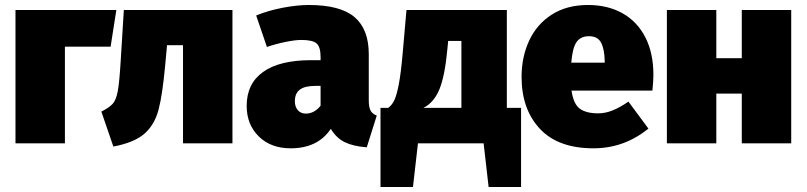

<svg xmlns="http://www.w3.org/2000/svg" viewBox="-20 -574 3231 769"><path d="M240 0H42V-534H446L423 -387H240Z M911 -534V0H713V-393H649L642 -317Q631 -195 615 -134.5Q599 -74 558.5 -38.5Q518 -3 434 13L386 -127Q419 -144 432 -159Q445 -174 451.5 -208Q458 -242 463 -324L476 -534Z M1489 -111 1449 16Q1395 12 1361 -4.5Q1327 -21 1305 -58Q1253 20 1144 20Q1065 20 1016.5 -27.5Q968 -75 968 -150Q968 -239 1034 -286Q1100 -333 1226 -333H1264V-346Q1264 -386 1248 -400Q1232 -414 1187 -414Q1163 -414 1125.5 -406.5Q1088 -399 1049 -386L1006 -512Q1055 -532 1112.5 -543Q1170 -554 1217 -554Q1343 -554 1400 -505.5Q1457 -457 1457 -357V-173Q1457 -145 1464 -131.5Q1471 -118 1489 -111ZM1264 -151V-230H1243Q1201 -230 1181 -215Q1161 -200 1161 -169Q1161 -146 1173 -132.5Q1185 -119 1205 -119Q1223 -119 1238.5 -128Q1254 -137 1264 -151Z M2067 -142V175H1937L1917 0H1654L1634 175H1504V-142H1535Q1550 -153 1559.5 -173Q1569 -193 1577.5 -237.5Q1586 -282 1593 -363L1608 -534H2010V-142ZM1828 -410H1775L1772 -379Q1762 -270 1740 -216.5Q1718 -163 1676 -142H1828Z M2593 -211H2269Q2277 -157 2302.5 -138.5Q2328 -120 2376 -120Q2404 -120 2433 -131.5Q2462 -143 2497 -167L2577 -59Q2480 20 2357 20Q2215 20 2142 -58.5Q2069 -137 2069 -266Q2069 -346 2099.5 -411.5Q2130 -477 2190 -515.5Q2250 -554 2335 -554Q2414 -554 2473 -521Q2532 -488 2564.5 -425Q2597 -362 2597 -274Q2597 -249 2593 -211ZM2402 -330Q2401 -377 2387.5 -403Q2374 -429 2339 -429Q2306 -429 2289.5 -406Q2273 -383 2268 -323H2402Z M2951 0V-199H2849V0H2651V-534H2849V-341H2951V-534H3149V0Z"/></svg>

Font: Fira Sans Black
Style: Regular
Weight: 900
Designer: Carrois Corporate & Edenspiekermann AG
Foundry: Carrois Corporate GbR & Edenspiekermann AG
Version: Version 4.203